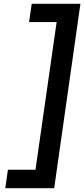

<svg xmlns="http://www.w3.org/2000/svg" viewBox="-20 -831 446 1017"><path d="M267 166H8L22 68H168L280 -714H134L148 -811H406Z"/></svg>

Font: Host Grotesk Light SemiBold
Style: Italic
Weight: 600
Italic angle: -8°
Version: Version 1.003